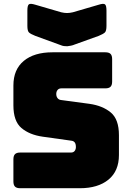

<svg xmlns="http://www.w3.org/2000/svg" viewBox="-20 -997 690 1017"><path d="M403 0H87Q68 0 59.5 -8.5Q51 -17 51 -36V-153Q51 -172 59.5 -180.5Q68 -189 87 -189H356Q369 -189 375.5 -197.5Q382 -206 382 -218Q382 -235 375.5 -243Q369 -251 356 -252L206 -273Q136 -283 93.5 -319Q51 -355 51 -439V-544Q51 -629 106 -674.5Q161 -720 258 -720H538Q557 -720 565.5 -711.5Q574 -703 574 -684V-565Q574 -546 565.5 -537.5Q557 -529 538 -529H305Q292 -529 285 -520.5Q278 -512 278 -499Q278 -486 285 -477Q292 -468 305 -467L454 -447Q524 -437 567 -401Q610 -365 610 -281V-176Q610 -91 554.5 -45.5Q499 0 403 0ZM366 -932 503 -972Q528 -980 536 -974Q544 -968 544 -941V-860Q544 -833 535.5 -825Q527 -817 503 -807L375 -761Q366 -757 355.5 -755Q345 -753 336 -752Q327 -752 319 -753Q311 -754 304 -757L167 -807Q142 -817 133.5 -825Q125 -833 125 -860V-941Q125 -968 133 -974Q141 -980 167 -972L304 -932Q321 -928 335 -928Q349 -928 366 -932Z"/></svg>

Font: Bungee
Style: Regular
Weight: 400
Designer: David Jonathan Ross
Foundry: David Jonathan Ross
Version: Version 1.000;PS 1.0;hotconv 1.0.72;makeotf.lib2.5.5900